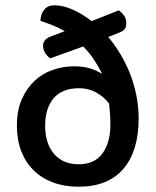

<svg xmlns="http://www.w3.org/2000/svg" viewBox="-20 -693 590 727"><path d="M390 -553Q414 -524 435 -489.5Q456 -455 471.5 -416Q487 -377 496 -333.5Q505 -290 505 -245Q505 -121 447 -53.5Q389 14 277 14Q224 14 181 -2Q138 -18 107.5 -48Q77 -78 60.5 -120.5Q44 -163 44 -217Q44 -275 62.5 -317Q81 -359 111 -387Q141 -415 180 -428.5Q219 -442 261 -442Q293 -442 319 -434.5Q345 -427 367 -413Q352 -443 335 -468.5Q318 -494 295 -517L170 -472Q159 -480 151 -492.5Q143 -505 143 -520Q143 -543 170 -554L225 -575Q203 -588 180 -597Q157 -606 133 -614Q134 -640 147.5 -656.5Q161 -673 186 -673Q218 -673 254.5 -657Q291 -641 327 -613L430 -654Q441 -646 449.5 -634.5Q458 -623 458 -606Q458 -589 451 -581.5Q444 -574 430 -569ZM398 -222Q398 -244 396.5 -263.5Q395 -283 393 -301Q372 -328 343 -343.5Q314 -359 280 -359Q215 -359 183 -321Q151 -283 151 -217Q151 -150 184.5 -110.5Q218 -71 278 -71Q338 -71 368 -112Q398 -153 398 -222Z"/></svg>

Font: Baloo Paaji 2 Medium
Style: Regular
Weight: 500
Designer: Shuchita Grover, Noopur Datye and Ek Type
Foundry: Ek Type
Version: Version 1.640;hotconv 1.0.111;makeotfexe 2.5.65597; ttfautoh